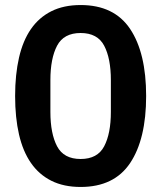

<svg xmlns="http://www.w3.org/2000/svg" viewBox="-20 -730 640 762"><path d="M300 12Q233 12 184 -12.5Q135 -37 103 -83Q71 -129 55.5 -196Q40 -263 40 -349Q40 -434 55.5 -501.5Q71 -569 103 -615Q135 -661 184 -685.5Q233 -710 300 -710Q433 -710 496.5 -615Q560 -520 560 -349Q560 -178 496.5 -83Q433 12 300 12ZM300 -99Q367 -99 393.5 -149.5Q420 -200 420 -286V-412Q420 -498 393.5 -548.5Q367 -599 300 -599Q233 -599 206.5 -548.5Q180 -498 180 -412V-286Q180 -200 206.5 -149.5Q233 -99 300 -99Z"/></svg>

Font: IBM Plex Sans KR SemiBold
Style: Regular
Weight: 600
Designer: Mike Abbink; Paul van der Laan; Pieter van Rosmalen; Wujin Sim; Chorong Kim; Dohee Lee;
Foundry: Sandoll Inc.
Version: Version 1.000